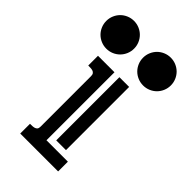

<svg xmlns="http://www.w3.org/2000/svg" viewBox="-237 -704 768 768"><g transform="rotate(45 146.5 -320.5)"><path d="M39.1 -439.9H132.3V-55.2H253.4V0H39.1V-55.2Q44.9 -55.2 51.8 -55.4Q58.6 -55.7 64.2 -57.4Q69.8 -59.1 73.5 -63.5Q77.1 -67.9 77.1 -76.7V-362.8Q77.1 -371.6 73.5 -376.2Q69.8 -380.9 64.2 -382.6Q58.6 -384.3 52 -384.5Q45.4 -384.8 39.1 -384.8ZM215.3 -439.9V-82.5H160.2V-439.9ZM42.5 -640.6Q58.6 -640.6 73 -634.5Q87.4 -628.4 98.1 -617.7Q108.9 -606.9 115 -592.5Q121.1 -578.1 121.1 -562Q121.1 -545.9 115 -531.5Q108.9 -517.1 98.1 -506.3Q87.4 -495.6 73 -489.5Q58.6 -483.4 42.5 -483.4Q26.4 -483.4 12 -489.5Q-2.4 -495.6 -13.2 -506.3Q-23.9 -517.1 -30 -531.5Q-36.1 -545.9 -36.1 -562Q-36.1 -578.1 -30 -592.5Q-23.9 -606.9 -13.2 -617.7Q-2.4 -628.4 12 -634.5Q26.4 -640.6 42.5 -640.6ZM250.5 -640.6Q266.6 -640.6 281 -634.5Q295.4 -628.4 306.2 -617.7Q316.9 -606.9 323 -592.5Q329.1 -578.1 329.1 -562Q329.1 -545.9 323 -531.5Q316.9 -517.1 306.2 -506.3Q295.4 -495.6 281 -489.5Q266.6 -483.4 250.5 -483.4Q234.4 -483.4 220 -489.5Q205.6 -495.6 194.8 -506.3Q184.1 -517.1 178 -531.5Q171.9 -545.9 171.9 -562Q171.9 -578.1 178 -592.5Q184.1 -606.9 194.8 -617.7Q205.6 -628.4 220 -634.5Q234.4 -640.6 250.5 -640.6Z"/></g></svg>

Font: Isar CAT
Style: Regular
Weight: 400
Designer: Digitized by Peter Wiegel
Foundry: CAT-Fonts, Peter Wiegel
Version: Version 1.000; ttfautohint (v1.3)